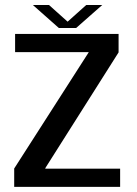

<svg xmlns="http://www.w3.org/2000/svg" viewBox="-20 -724 532 744"><path d="M35 0H445.5V-70.5H155.5V-72.5L439.5 -521V-592.5H38.5V-522H323.5V-521L35 -71ZM208 -615.5H275L376 -704.5H314L242 -640L170 -704.5H107.5Z"/></svg>

Font: Anybody Thin
Style: Regular
Weight: 400
Version: Version 1.113;gftools[0.9.25]